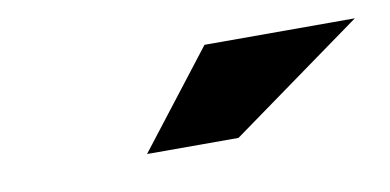

<svg xmlns="http://www.w3.org/2000/svg" viewBox="-31 -740 495 244"><g transform="rotate(-10 217.0 -618.0)"><path d="M144 -556H262L434 -680H240Z"/></g></svg>

Font: LT Wave Text Black Italic
Style: Regular
Weight: 900
Designer: Daniel Lyons
Version: Version 2.5 (Glyphs App)